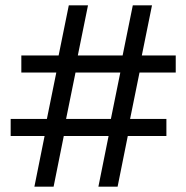

<svg xmlns="http://www.w3.org/2000/svg" viewBox="-20 -700 699 720"><path d="M150 -204 153 -240 194 -442 197 -478 238 -680H310L269 -478L266 -442L225 -240L222 -204L181 0H109ZM390 -204 393 -240 434 -442 437 -478 478 -680H550L509 -478L506 -442L465 -240L462 -204L421 0H349ZM60 -492H639V-428H60ZM20 -254H604V-190H20Z"/></svg>

Font: TASA Orbiter VF Text
Style: Regular
Weight: 400
Designer: Weizhong Zhang
Foundry: 本地遙控
Version: Version 1.001;Glyphs 3.2 (3192)